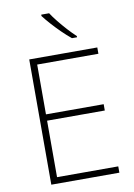

<svg xmlns="http://www.w3.org/2000/svg" viewBox="-101 -1065 754 1078"><g transform="rotate(-10 275.5 -526.0)"><path d="M490 -51H102V-765H490V-729H141V-445H470V-409H141V-87H490ZM257 -1001Q271 -979 293.5 -951Q316 -923 341 -895.5Q366 -868 388 -848V-841H359Q333 -862 305 -889.5Q277 -917 252.5 -944.5Q228 -972 212 -993V-1001Z"/></g></svg>

Font: Noto Sans Tamil UI ExtraLight
Style: Regular
Weight: 200
Designer: Jelle Bosma - Monotype Design Team
Foundry: Monotype Imaging Inc.
Version: Version 2.004; ttfautohint (v1.8.4.7-5d5b)